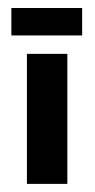

<svg xmlns="http://www.w3.org/2000/svg" viewBox="-20 -453 233 473"><path d="M182.4 -433.3H8V-365.7H182.4ZM145.9 0V-320.3H46.3V0Z"/></svg>

Font: Gidugu
Style: Regular
Weight: 400
Designer: Purushoth Kumar Guthula
Foundry: Silicon Andhra, USA.
Version: Version 1.0.5; ttfautohint (v1.2.25-373a) -l 7 -r 28 -G 50 -